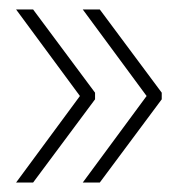

<svg xmlns="http://www.w3.org/2000/svg" viewBox="-20 -456 395 406"><path d="M50 -70H14L149 -253L14 -436H50L181 -260V-246ZM191 -70H155L290 -253L155 -436H191L322 -260V-246Z"/></svg>

Font: Livvic Thin
Style: Regular
Weight: 250
Designer: Jacques Le Bailly, Baron von Fonthausen
Version: Version 1.001; ttfautohint (v1.8.2)